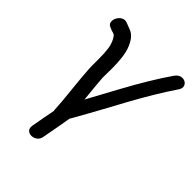

<svg xmlns="http://www.w3.org/2000/svg" viewBox="-259 -881 1227 1227"><g transform="rotate(45 354.5 -268.0)"><path d="M201 157Q198 181 211 193Q224 205 244 204.5Q264 204 281 191Q298 178 302 153Q309 110 321 50Q333 -17 338 -47Q341 -50 343 -54L397 -150L463 -270L516 -368Q614 -547 696 -668Q712 -690 708 -707.5Q704 -725 688 -734Q672 -743 652 -738.5Q632 -734 616 -712Q532 -592 427 -399L319 -200L317 -216Q305 -333 302 -381L303 -458Q303 -527 295.5 -575Q288 -623 268 -661Q247 -700 219 -715Q217 -717 164 -737Q142 -746 123.5 -736Q105 -726 95 -707Q85 -688 87.5 -669.5Q90 -651 110 -643Q122 -638 132 -634L147 -630Q152 -628 156 -626Q164 -621 175 -601Q190 -572 195 -537.5Q200 -503 200 -443Q199 -383 201 -355Q204 -302 216 -186Q228 -77 230 -22Q230 -16 232 -10Q230 -1 218 62L201 157Z"/></g></svg>

Font: Balsamiq Sans
Style: Italic
Weight: 400
Italic angle: -12°
Designer: Michael Angeles
Foundry: Balsamiq SRL
Version: Version 1.020; ttfautohint (v1.8.4.7-5d5b);gftools[0.9.26]